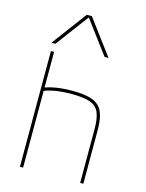

<svg xmlns="http://www.w3.org/2000/svg" viewBox="-144 -1085 887 1170"><g transform="rotate(15 300.0 -500.0)"><path d="M480 -340Q480 -407 464 -444Q448 -481 407 -495.5Q366 -510 291 -510Q255 -510 223 -507Q191 -504 163 -497.5Q135 -491 110 -480L103 -499Q142 -515 188 -522.5Q234 -530 291 -530Q371 -530 416.5 -513Q462 -496 481 -454.5Q500 -413 500 -340V0H480ZM100 0V-730H120V0ZM90 -780 254 -1000H286L450 -780H425L272 -985H268L115 -780Z"/></g></svg>

Font: M PLUS Code Latin Expanded Thin
Style: Regular
Weight: 250
Width: 7
Designer: Coji Morishita
Foundry: UNDERFOREST DESIGN
Version: Version 1.002; ttfautohint (v1.8.3)